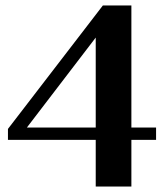

<svg xmlns="http://www.w3.org/2000/svg" viewBox="-20 -680 612 700"><path d="M329 0V-170H9V-210L355 -660H459V-215H549V-170H459V0ZM78 -215H329V-543Z"/></svg>

Font: El Messiri
Style: Bold
Weight: 700
Designer: Mohamed Gaber
Foundry: Kief Type Foundry
Version: Version 2.020; ttfautohint (v1.8.3)